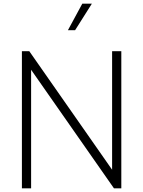

<svg xmlns="http://www.w3.org/2000/svg" viewBox="-20 -1023 778 1043"><path d="M99 -745H139L589 -101V-745H639V0H599L149 -644V0H99ZM427 -1003H479L388 -859H349Z"/></svg>

Font: Eudoxus Sans ExtraLight
Style: Regular
Weight: 200
Designer: Stijn de Vries
Foundry: tokotype
Version: Version 2.005